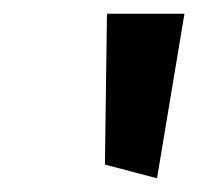

<svg xmlns="http://www.w3.org/2000/svg" viewBox="-20 -839 289 280"><path d="M209 -579 249 -819H136L133 -599Z"/></svg>

Font: Bluebird
Style: NrwObl
Weight: 400
Designer: Jasper
Foundry: Cannot Into Space Fonts
Version: Version 0.98